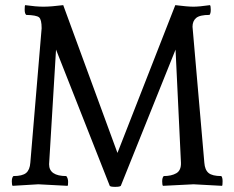

<svg xmlns="http://www.w3.org/2000/svg" viewBox="-20 -723 912 747"><path d="M733 -6 614 0Q611 -3 611 -17.5Q611 -32 617 -38Q647 -38 666 -49Q685 -60 684 -90L663 -530L450 0Q446 4 428 4Q410 4 407 0L198 -530Q171 -86 171 -84Q171 -38 238 -38Q245 -29 245 -15.5Q245 -2 243 0L129 -6L29 0Q26 -3 26 -17.5Q26 -32 32 -38Q67 -38 81.5 -50Q96 -62 98 -90L142 -613Q142 -647 132 -655.5Q122 -664 82 -665Q76 -670 76 -685.5Q76 -701 78 -703Q120 -697 149 -697Q178 -697 226 -703L437 -128L662 -703Q710 -697 732.5 -697Q755 -697 797 -703Q800 -700 800 -685Q800 -670 795 -665Q757 -665 743 -653Q729 -641 729 -619Q729 -616 775 -90Q777 -62 791.5 -50Q806 -38 841 -38Q846 -33 846 -17.5Q846 -2 844 0Z"/></svg>

Font: Esteban
Style: Regular
Weight: 400
Designer: Angelica Diaz Rivera
Foundry: Angelica Diaz Rivera
Version: Version 1.002